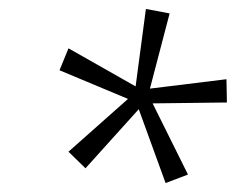

<svg xmlns="http://www.w3.org/2000/svg" viewBox="-20 -780 527 429"><path d="M350 -371 290 -536 171 -404 133 -441 266 -559 113 -623 133 -672 283 -587 306 -760 359 -750 315 -582 486 -603 487 -551 321 -549 400 -390Z"/></svg>

Font: Noto Sans SemiCondensed Light
Style: Italic
Weight: 300
Width: 4
Italic angle: -12°
Designer: Monotype Design Team
Foundry: Monotype Imaging Inc.
Version: Version 2.013; ttfautohint (v1.8.4.7-5d5b)